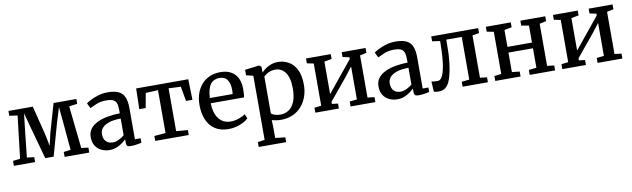

<svg xmlns="http://www.w3.org/2000/svg" viewBox="-46 -1132 6377 1936"><g transform="rotate(-10 3143.0 -164.0)"><path d="M18 0V-50.5L92 -59.5L143 -493.5L60 -505V-554.5H309.5L383.5 -259.5L408.5 -136L437 -259.5L522 -554.5H755.5V-505L671.5 -493.5L718 -59.5L790 -50.5V0H537.5V-50.5L609 -59.5L583.5 -347.5L568.5 -504L521 -349.5L429 -21.5H343L252 -350.5L211 -504L193 -349.5L161.5 -59.5L235.5 -50.5V0Z M998 11Q953.5 11 915.2 -6.8Q877 -24.5 854 -60.2Q831 -96 831 -150.5Q831 -200.5 858 -235.5Q885 -270.5 931.8 -292.2Q978.5 -314 1037.8 -324.5Q1097 -335 1161.5 -336V-370.5Q1161.5 -414.5 1152 -440Q1142.5 -465.5 1118.2 -476.8Q1094 -488 1049 -488Q991 -488 947.5 -469.8Q904 -451.5 880 -439L853.5 -492Q864 -501.5 897.2 -519.2Q930.5 -537 977.8 -551.5Q1025 -566 1077 -566Q1148 -566 1189.5 -545.8Q1231 -525.5 1248.8 -482Q1266.5 -438.5 1266.5 -369.5V-52H1325V-6.5Q1314 -3.5 1295.5 0Q1277 3.5 1256.2 6Q1235.5 8.5 1218 8.5Q1191 8.5 1180 0.2Q1169 -8 1169 -37.5V-69Q1156.5 -56 1132 -37.2Q1107.5 -18.5 1073.5 -3.8Q1039.5 11 998 11ZM1044.5 -59Q1070.5 -59 1103.5 -74.2Q1136.5 -89.5 1161.5 -111.5V-282.5Q1088.5 -282 1041.2 -266.2Q994 -250.5 971 -223.5Q948 -196.5 948 -162.5Q948 -126 960.5 -103.2Q973 -80.5 994.8 -69.8Q1016.5 -59 1044.5 -59Z M1465.5 0V-50.5L1581.5 -60V-499L1455 -493L1428 -343H1362.5L1367.5 -554.5H1901L1907 -343H1841L1814.5 -493L1690 -499V-60L1808.5 -50.5V0Z M2217.5 11Q2133 11 2077.5 -26Q2022 -63 1994.8 -128.2Q1967.5 -193.5 1967.5 -278.5Q1967.5 -345 1986.8 -398.5Q2006 -452 2041 -490.2Q2076 -528.5 2124 -548.8Q2172 -569 2229 -569Q2323.5 -569 2375.2 -517.5Q2427 -466 2429.5 -369.5Q2429.5 -339.5 2428.2 -316.8Q2427 -294 2423 -276.5H2082Q2083 -229 2094 -189.2Q2105 -149.5 2126.2 -120.8Q2147.5 -92 2178.5 -76.2Q2209.5 -60.5 2250 -60.5Q2292 -60.5 2334.5 -75.5Q2377 -90.5 2400 -108L2420 -63.5Q2402.5 -45 2370.8 -28Q2339 -11 2299 0Q2259 11 2217.5 11ZM2082.5 -330H2316Q2317 -339 2317.8 -351.5Q2318.5 -364 2318.5 -373.5Q2318.5 -434 2294 -473.2Q2269.5 -512.5 2211 -512.5Q2185 -512.5 2162.5 -503.2Q2140 -494 2123 -473.2Q2106 -452.5 2095.5 -417.2Q2085 -382 2082.5 -330Z M2482.5 241.5V192L2553.5 181V-475.5L2482 -492.5V-548.5L2627 -567H2629.5L2650.5 -549V-490.5Q2666.5 -508.5 2691.5 -526.8Q2716.5 -545 2749.5 -557Q2782.5 -569 2822 -569Q2879 -569 2929 -541.2Q2979 -513.5 3009.5 -453.5Q3040 -393.5 3040 -297Q3040 -234 3020.5 -178.2Q3001 -122.5 2963.8 -79.8Q2926.5 -37 2873.5 -13Q2820.5 11 2753 11Q2729.5 11 2702.8 7Q2676 3 2659 -3L2661.5 80.5V181L2763.5 192V241.5ZM2756.5 -42Q2803 -42 2841 -66.8Q2879 -91.5 2901.2 -144.2Q2923.5 -197 2923.5 -282Q2923.5 -339 2912.5 -380Q2901.5 -421 2881.5 -447.2Q2861.5 -473.5 2835.8 -485.8Q2810 -498 2780.5 -498Q2753.5 -498 2730 -490Q2706.5 -482 2689 -470.2Q2671.5 -458.5 2661.5 -447.5V-72Q2669 -61 2695.5 -51.5Q2722 -42 2756.5 -42Z M3104.5 0V-50.5L3175 -59V-491L3106.5 -505V-554.5H3360V-505L3284 -491V-158.5L3354.5 -245L3540.5 -473V-491L3472 -505V-554.5H3716.5V-505L3649 -490.5V-59L3719.5 -50.5V0H3465.5V-50.5L3540.5 -59V-396L3464.5 -298L3284 -79V-58L3346 -50.5V0Z M3944.5 11Q3900 11 3861.8 -6.8Q3823.5 -24.5 3800.5 -60.2Q3777.5 -96 3777.5 -150.5Q3777.5 -200.5 3804.5 -235.5Q3831.5 -270.5 3878.2 -292.2Q3925 -314 3984.2 -324.5Q4043.5 -335 4108 -336V-370.5Q4108 -414.5 4098.5 -440Q4089 -465.5 4064.8 -476.8Q4040.5 -488 3995.5 -488Q3937.5 -488 3894 -469.8Q3850.5 -451.5 3826.5 -439L3800 -492Q3810.5 -501.5 3843.8 -519.2Q3877 -537 3924.2 -551.5Q3971.5 -566 4023.5 -566Q4094.5 -566 4136 -545.8Q4177.5 -525.5 4195.2 -482Q4213 -438.5 4213 -369.5V-52H4271.5V-6.5Q4260.5 -3.5 4242 0Q4223.5 3.5 4202.8 6Q4182 8.5 4164.5 8.5Q4137.5 8.5 4126.5 0.2Q4115.5 -8 4115.5 -37.5V-69Q4103 -56 4078.5 -37.2Q4054 -18.5 4020 -3.8Q3986 11 3944.5 11ZM3991 -59Q4017 -59 4050 -74.2Q4083 -89.5 4108 -111.5V-282.5Q4035 -282 3987.8 -266.2Q3940.5 -250.5 3917.5 -223.5Q3894.5 -196.5 3894.5 -162.5Q3894.5 -126 3907 -103.2Q3919.5 -80.5 3941.2 -69.8Q3963 -59 3991 -59Z M4365 6Q4349.5 6 4337.5 4Q4325.5 2 4318 -0.5L4312 -106Q4322.5 -104 4339.8 -102.2Q4357 -100.5 4376 -100.5Q4407 -100.5 4427.5 -146.2Q4448 -192 4458.5 -279.5Q4469 -367 4469.5 -493L4389 -504.5V-554.5H4869.5V-504L4800.5 -492.5V-59L4871.5 -50.5V0H4612.5V-50.5L4691 -59V-496H4532.5V-447.5Q4532.5 -340.5 4523.8 -266Q4515 -191.5 4502.5 -143.5Q4490 -95.5 4477.5 -68.5Q4462.5 -37 4437.2 -15.5Q4412 6 4365 6Z M4947 0V-50.5L5018.5 -59V-490.5L4948 -504.5V-554.5H5203.5V-504.5L5127.5 -490.5V-317H5378.5V-490.5L5301.5 -504.5V-554.5H5556.5V-504.5L5488 -490.5V-59L5559.5 -50.5V0H5299.5V-50.5L5378.5 -59V-258.5H5127.5V-59L5206 -50.5V0Z M5633.5 0V-50.5L5704 -59V-491L5635.5 -505V-554.5H5889V-505L5813 -491V-158.5L5883.5 -245L6069.5 -473V-491L6001 -505V-554.5H6245.5V-505L6178 -490.5V-59L6248.5 -50.5V0H5994.5V-50.5L6069.5 -59V-396L5993.5 -298L5813 -79V-58L5875 -50.5V0Z"/></g></svg>

Font: Merriweather 20pt Medium
Style: Regular
Weight: 500
Version: Version 2.100